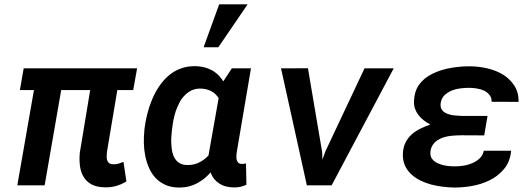

<svg xmlns="http://www.w3.org/2000/svg" viewBox="-20 -837 2388 867"><path d="M581.5 -430.2 599.1 -528.3H86.9L69.8 -430.2H133.3L58.1 0H181.6L256.3 -430.2H387.2L340.3 -146.5Q337.4 -113.8 341.3 -85.7Q345.2 -57.6 358.4 -37.1Q371.1 -16.1 394.3 -3.9Q417.5 8.3 453.1 8.8Q480 9.8 503.9 2.9Q527.8 -3.9 550.8 -17.6L537.6 -106Q526.9 -101.6 516.1 -98.4Q505.4 -95.2 493.7 -95.2Q480.5 -95.2 473.6 -99.9Q466.8 -104.5 464.4 -112.3Q461.4 -119.6 461.7 -129.6Q461.9 -139.6 462.9 -150.9L509.8 -430.2Z M1113.3 -528.3H1026.9L988.3 -469.7Q980 -483.4 969.2 -494.6Q958.5 -505.9 946.3 -514.2Q928.7 -525.4 908 -531.5Q887.2 -537.6 864.3 -538.1Q826.7 -539.1 795.9 -527.6Q765.1 -516.1 740.7 -495.1Q716.8 -474.1 698.2 -446.5Q679.7 -418.9 666.5 -387.2Q653.3 -355.5 645 -322.3Q636.7 -289.1 632.8 -257.8L631.8 -247.1Q628.9 -219.2 629.6 -189.5Q630.4 -159.7 636.2 -131.3Q642.1 -103.5 653.3 -78.1Q664.6 -52.7 682.6 -33.2Q700.7 -14.2 726.3 -2.4Q752 9.3 785.6 9.8Q814 10.3 837.9 3.4Q861.8 -3.4 882.8 -17.1Q896 -24.9 908.2 -35.6Q920.4 -46.4 931.2 -58.6Q937 -41.5 947 -29.1Q957 -16.6 969.7 -8.8Q983.4 0.5 1000.5 4.9Q1017.6 9.3 1036.1 9.3Q1051.8 9.8 1065.7 6.6Q1079.6 3.4 1092.8 -2.9L1090.8 -99.1Q1085.4 -98.1 1080.3 -97.2Q1075.2 -96.2 1069.3 -97.2Q1059.6 -97.7 1054.7 -103.5Q1049.8 -109.4 1048.3 -117.7Q1047.9 -120.1 1047.6 -123.3Q1047.4 -126.5 1047.4 -129.4Q1047.4 -135.3 1048.1 -140.9Q1048.8 -146.5 1049.3 -151.4ZM755.9 -245.1 757.3 -255.9Q759.3 -273.9 763.2 -294.7Q767.1 -315.4 773.9 -335.9Q781.2 -356 790.8 -374.5Q800.3 -393.1 814.5 -406.7Q828.1 -420.9 845.9 -429.2Q863.8 -437.5 887.2 -437Q900.9 -436.5 913.3 -433.3Q925.8 -430.2 936.5 -423.8Q945.3 -418.9 953.1 -411.4Q960.9 -403.8 967.3 -394L921.4 -134.8Q912.6 -125.5 903.1 -118.2Q893.6 -110.8 883.3 -105.5Q870.1 -98.1 855.5 -94.7Q840.8 -91.3 823.7 -91.8Q804.2 -92.3 791.3 -100.1Q778.3 -107.9 770.5 -120.1Q762.2 -132.8 758.5 -148.7Q754.9 -164.6 753.9 -181.6Q752.4 -198.2 753.4 -214.8Q754.4 -231.4 755.9 -245.1ZM969.7 -817.4 899.4 -623.5H965.8L1098.1 -817.4Z M1365.7 0H1477.5L1757.8 -528.3H1626L1449.7 -154.3L1436 -116.2L1434.6 -150.9L1370.6 -528.8L1249 -528.3Z M1799.3 -145.5Q1797.9 -114.7 1807.6 -91.8Q1817.4 -68.8 1835.4 -51.8Q1853 -34.7 1876.5 -22.9Q1899.9 -11.2 1926.3 -3.9Q1952.1 2.9 1978.8 6.1Q2005.4 9.3 2029.3 9.8Q2068.4 10.3 2110.4 2.9Q2152.3 -4.4 2189 -22Q2228 -40.5 2255.9 -73.7Q2283.7 -106.9 2288.1 -156.2H2164.6Q2160.2 -134.8 2145.3 -121.1Q2130.4 -107.4 2110.8 -99.6Q2091.3 -91.3 2069.6 -88.4Q2047.9 -85.4 2029.3 -85.9Q2015.6 -85.9 1997.8 -88.1Q1980 -90.3 1964.4 -96.7Q1955.1 -100.1 1947 -105Q1939 -109.9 1933.6 -116.7Q1927.2 -123.5 1924.8 -132.6Q1922.4 -141.6 1923.8 -153.3Q1925.3 -166 1930.2 -175.8Q1935.1 -185.5 1942.4 -192.9Q1949.2 -200.2 1958 -205.3Q1966.8 -210.4 1976.6 -214.4Q1996.6 -221.7 2019.3 -223.9Q2042 -226.1 2062 -226.1L2166.5 -225.6L2181.6 -313.5H2064.5Q2050.3 -314 2032.5 -315.7Q2014.6 -317.4 2000 -323.2Q1991.2 -326.7 1984.1 -332Q1977.1 -337.4 1973.1 -345.2Q1970.7 -350.6 1969.7 -357.4Q1968.8 -364.3 1970.2 -372.6Q1973.6 -394 1987.5 -407.2Q2001.5 -420.4 2020 -428.2Q2038.6 -435.5 2059.3 -438Q2080.1 -440.4 2097.7 -440.4Q2113.8 -440.4 2131.6 -437.7Q2149.4 -435.1 2165 -428.2Q2179.7 -421.4 2189.9 -408.9Q2200.2 -396.5 2200.2 -377.4L2321.8 -377Q2322.3 -419.9 2302.7 -450Q2283.2 -480 2252.4 -499.5Q2221.2 -518.6 2183.3 -527.6Q2145.5 -536.6 2107.9 -537.6Q2067.4 -538.6 2020 -531Q1972.7 -523.4 1933.6 -504.4Q1896 -486.3 1873.5 -456.1Q1851.1 -425.8 1849.6 -379.9Q1848.6 -361.3 1854.2 -345.7Q1859.9 -330.1 1870.1 -316.9Q1880.4 -303.7 1894 -293.2Q1907.7 -282.7 1923.3 -274.9Q1899.9 -266.6 1877.9 -255.9Q1856 -245.1 1838.9 -230Q1821.8 -214.4 1811.3 -193.6Q1800.8 -172.9 1799.3 -145.5Z"/></svg>

Font: Roboto Mono SemiBold
Style: Italic
Weight: 600
Italic angle: -10°
Monospace: yes
Designer: Google
Version: Version 3.000